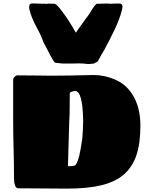

<svg xmlns="http://www.w3.org/2000/svg" viewBox="-20 -1118 898 1139"><path d="M243 0 90 -1Q73 -1 68 -23Q63 -37 63 -63Q63 -150 61 -218Q58 -316 58 -425V-645Q58 -654 66.5 -662.5Q75 -671 84 -671L200 -670Q233 -669 283 -669Q358 -669 400 -670L437 -671Q499 -673 535 -673Q597 -673 655 -649Q723 -623 764 -560Q813 -484 813 -373Q813 -268 789.5 -198Q766 -128 715 -83Q664 -39 581.5 -19Q499 1 375 1ZM394 -132Q402 -132 416 -134Q421 -135 423.5 -136.5Q426 -138 428 -139Q440 -153 451 -198Q458 -226 468 -294Q473 -352 473 -394V-413Q473 -439 468 -491Q461 -543 448 -564Q437 -578 428 -578Q419 -578 412 -576Q405 -574 403 -573Q401 -572 394 -568L393 -448Q393 -432 391 -400L390 -376Q388 -326 388 -304L383 -133Q387 -132 394 -132ZM475 -741Q468 -742 448 -742L412 -741H352L307 -746L299 -754Q275 -794 267 -812L237 -869Q233 -882 226 -897.5Q219 -913 217 -918L206 -939Q180 -987 169 -1016Q162 -1032 154 -1064L153 -1071V-1077Q153 -1085 156.5 -1091Q160 -1097 168 -1097Q172 -1097 181 -1097.5Q190 -1098 197 -1097Q207 -1096 224 -1096H254L258 -1093L263 -1097L283 -1096H302Q307 -1096 316 -1088.5Q325 -1081 334 -1069Q358 -1039 377 -1011Q411 -959 430 -924Q440 -940 464 -972L488 -1006L507 -1031Q530 -1070 543 -1086Q552 -1096 557 -1096H578L615 -1097L635 -1096H645L668 -1097H692Q699 -1097 703 -1091Q707 -1085 707 -1077L705 -1071V-1064Q688 -994 642 -906Q625 -870 611 -846L602 -828Q582 -795 560 -754L537 -741L507 -738Q497 -738 488 -739.5Q479 -741 475 -741Z"/></svg>

Font: Sigmar One
Style: Regular
Weight: 400
Designer: Vernon Adams
Foundry: Vernon Adams
Version: Version 2.000